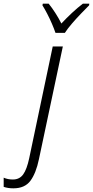

<svg xmlns="http://www.w3.org/2000/svg" viewBox="-153 -785 506 1045"><path d="M-80 240Q-110 240 -133 232V182Q-111 192 -83 192Q-47 192 -27 164.5Q-7 137 6 76L134 -532H189L59 81Q43 158 12.5 199Q-18 240 -80 240ZM149 -606Q142 -627 130 -655Q118 -683 104 -710Q90 -737 78 -756L80 -765H112Q129 -744 147.5 -715.5Q166 -687 181 -657Q208 -686 238.5 -714.5Q269 -743 298 -765H333L332 -756Q314 -738 288 -711Q262 -684 238 -656Q214 -628 200 -606Z"/></svg>

Font: Noto Sans SemiCondensed Light
Style: Italic
Weight: 300
Width: 4
Italic angle: -12°
Designer: Monotype Design Team
Foundry: Monotype Imaging Inc.
Version: Version 2.013; ttfautohint (v1.8.4.7-5d5b)